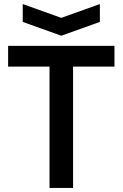

<svg xmlns="http://www.w3.org/2000/svg" viewBox="-20 -926 604 946"><path d="M224 0V-598H20V-700H544V-598H340V0ZM472 -906V-818L282 -750L92 -818V-906L282 -838Z"/></svg>

Font: Tektur Medium
Style: Regular
Weight: 500
Designer: Adam Jagosz
Foundry: Adam Jagosz
Version: Version 1.005;gftools[0.9.30]